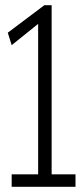

<svg xmlns="http://www.w3.org/2000/svg" viewBox="-20 -720 324 740"><path d="M25 0V-48H127V-628L25 -546L10 -594L151 -700H179V-48H271V0Z"/></svg>

Font: Georama ExtraCondensed Light
Style: Regular
Weight: 300
Width: 2
Designer: Jean-Baptiste Levee
Foundry: Production Type
Version: Version 1.000